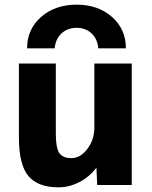

<svg xmlns="http://www.w3.org/2000/svg" viewBox="-20 -792 650 822"><path d="M519 -585H401Q397 -626 371.5 -649.5Q346 -673 308 -673Q270 -673 244 -649.5Q218 -626 214 -585H96Q96 -667 156 -719.5Q216 -772 308 -772Q400 -772 459.5 -719.5Q519 -667 519 -585ZM219 -520V-220Q219 -158 234 -136.5Q249 -115 286 -115Q324 -115 354 -154.5Q384 -194 384 -247V-520H544V0H396L393 -72H391Q362 -34 319 -12Q276 10 231 10Q142 10 101.5 -38.5Q61 -87 61 -203V-520Z"/></svg>

Font: Mplus 1p ExtraBold
Style: Regular
Weight: 800
Version: Version 1.061